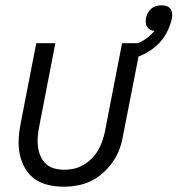

<svg xmlns="http://www.w3.org/2000/svg" viewBox="-20 -693 670 725"><path d="M221 12Q191 12 162.5 5.5Q134 -1 111.5 -17Q89 -33 75 -57Q61 -81 55 -109Q49 -137 50.5 -167Q52 -197 58 -227L117 -530H189L128 -215Q124 -195 122.5 -175.5Q121 -156 123.5 -137.5Q126 -119 133.5 -102.5Q141 -86 154 -74Q167 -62 185 -57Q203 -52 223 -52Q241 -52 259 -56Q277 -60 294.5 -70Q312 -80 326 -94Q340 -108 350 -125Q360 -142 366 -159.5Q372 -177 376 -195L441 -530H513L445 -183Q441 -158 432 -132.5Q423 -107 407.5 -84Q392 -61 370.5 -41.5Q349 -22 324.5 -10Q300 2 273.5 7Q247 12 221 12ZM464 -466 451 -513Q466 -517 481 -522Q496 -527 511 -534.5Q526 -542 539 -552.5Q552 -563 563 -576Q554 -577 547 -581Q540 -585 535.5 -591.5Q531 -598 530.5 -607Q530 -616 531 -624Q533 -634 538 -643.5Q543 -653 551 -660Q559 -667 569.5 -670Q580 -673 590 -673Q600 -673 609 -670Q618 -667 623.5 -659.5Q629 -652 630 -642.5Q631 -633 629 -623Q623 -595 608.5 -568Q594 -541 571 -520.5Q548 -500 520.5 -487Q493 -474 464 -466Z"/></svg>

Font: Lode
Style: Italic
Weight: 400
Italic angle: -11°
Monospace: yes
Designer: Belleve Invis
Foundry: Belleve Invis
Version: Version 29.2.0; ttfautohint (v1.8.3)